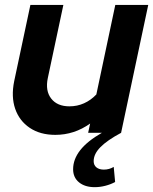

<svg xmlns="http://www.w3.org/2000/svg" viewBox="-20 -541 624 782"><path d="M365.8 221.3Q325.8 221.3 301.8 201.6Q277.8 182 277.8 148.3Q277.8 107.6 306.8 70.6Q335.9 33.6 394.8 0H339L347.1 -37.8Q282.3 8.3 205.4 8.3Q143.6 8.3 101.1 -20.3Q58.7 -48.9 41.8 -98Q25 -147.2 37.7 -210L103.8 -521H238.1L174.7 -223Q163.9 -171.2 188.5 -139.6Q213.1 -107.9 262.8 -107.9Q294.7 -107.9 322.4 -120.4Q350.1 -132.8 372.4 -156.3L449.6 -521H583.8L473.2 0Q417 30 389.2 58.1Q361.5 86.1 361.5 115.4Q361.5 131.5 372.7 140.7Q383.8 149.8 403 149.8Q424.8 149.8 443.2 138.8L448.9 200.3Q430.8 210.1 408.9 215.7Q387.1 221.3 365.8 221.3Z"/></svg>

Font: Red Hat Display VF
Style: Italic
Weight: 300
Italic angle: -12°
Designer: Pentagram, MCKL
Foundry: Pentagram, MCKL
Version: Version 1.023